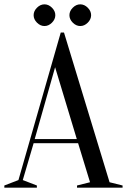

<svg xmlns="http://www.w3.org/2000/svg" viewBox="-25 -865 585 885"><path d="M0 0ZM335 -205H130L80 -35L145 -10V0H-5V-10L60 -35L255 -715H270L480 -25L540 -10V0H330V-10L390 -25ZM135 -224H329L229 -555ZM230 -795Q230 -776 214.5 -760.5Q199 -745 180 -745Q161 -745 145.5 -760.5Q130 -776 130 -795Q130 -814 145.5 -829.5Q161 -845 180 -845Q199 -845 214.5 -829.5Q230 -814 230 -795ZM395 -795Q395 -776 379.5 -760.5Q364 -745 345 -745Q326 -745 310.5 -760.5Q295 -776 295 -795Q295 -814 310.5 -829.5Q326 -845 345 -845Q364 -845 379.5 -829.5Q395 -814 395 -795Z"/></svg>

Font: Oranienbaum
Style: Regular
Weight: 400
Designer: Oleg Pospelov and Jovanny Lemonad
Foundry: Oleg Pospelov and jovanny Lemonad
Version: Version 1.001; ttfautohint (v0.91) -l 8 -r 50 -G 200 -x 0 -w